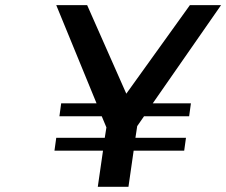

<svg xmlns="http://www.w3.org/2000/svg" viewBox="-20 -720 872 740"><path d="M189.9 -139.2 196.8 -189H383.8L390.1 -229L372.1 -272H209L215.8 -321.8H352.1L196.8 -700.2H315.9L466.8 -358.9L711.9 -700.2H832L568.8 -321.8H715.8L709 -272H535.2L508.8 -233.9L502 -189H696.8L689.9 -139.2H495.1L475.1 0H356.9L377 -139.2Z"/></svg>

Font: Trueno
Style: Italic
Weight: 400
Designer: Julieta Ulanovsky
Foundry: Julieta Ulanovsky
Version: Version 3.001b | FøM Fix